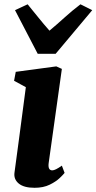

<svg xmlns="http://www.w3.org/2000/svg" viewBox="-20 -884 459 914"><path d="M144.5 10Q93.5 10 69 -10.5Q44.5 -31 49 -62.5Q57 -120.5 70.8 -224.8Q84.5 -329 103 -469L47 -499.5L55 -542L248 -568L274.5 -556L212 -110Q206.5 -73 229 -73Q243 -73 274.5 -95.5L287.5 -61Q282 -53.5 264.2 -36.5Q246.5 -19.5 216.5 -4.8Q186.5 10 144.5 10ZM51.5 -835.5 111.5 -863.5Q136.5 -833.5 162.2 -801.2Q188 -769 215.5 -738Q252.5 -769 288 -801.2Q323.5 -833.5 363 -863.5L419 -835.5L245 -628H159.5Z"/></svg>

Font: Merriweather Black
Style: Italic
Weight: 900
Italic angle: -7.8°
Designer: Eben Sorkin
Foundry: Eben Sorkin
Version: Version 2.200;gftools[0.9.31]